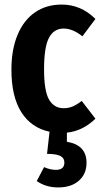

<svg xmlns="http://www.w3.org/2000/svg" viewBox="-20 -566 439 841"><path d="M273 15V55Q359 69 359 147Q359 196 325.5 225.5Q292 255 235 255Q181 255 141 227L173 166Q200 178 225 178Q262 178 262 146Q262 126 244 117Q226 108 186 108L197 11Q117 -6 73.5 -74.5Q30 -143 30 -261Q30 -349 57 -413.5Q84 -478 133.5 -512Q183 -546 250 -546Q335 -546 398 -483L341 -407Q298 -441 259 -441Q216 -441 194.5 -400.5Q173 -360 173 -262Q173 -167 195 -129.5Q217 -92 259 -92Q280 -92 298 -99.5Q316 -107 338 -124L398 -46Q342 8 273 15Z"/></svg>

Font: Fira Sans Extra Condensed SemiBold
Style: Regular
Weight: 600
Width: 1
Designer: Carrois Corporate & Edenspiekermann AG
Foundry: Carrois Corporate GbR & Edenspiekermann AG
Version: Version 4.203